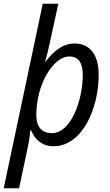

<svg xmlns="http://www.w3.org/2000/svg" viewBox="-52 -780 592 1037"><path d="M-32 237H51L100 6C105 -16 110 -55 112 -76H116C135 -28 175 10 237 10C393 10 481 -196 481 -375C481 -488 431 -545 351 -545C286 -545 237 -503 195 -448H192C200 -475 209 -511 218 -553L263 -760H179ZM229 -61C170 -61 144 -99 144 -159C144 -194 149 -236 159 -276C187 -384 255 -475 322 -475C371 -475 395 -442 395 -375C395 -242 333 -61 229 -61Z"/></svg>

Font: Noto Sans SemiCondensed
Style: Italic
Weight: 400
Width: 4
Italic angle: -12°
Designer: Monotype Design Team
Foundry: Monotype Imaging Inc.
Version: Version 2.013